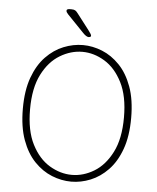

<svg xmlns="http://www.w3.org/2000/svg" viewBox="-55 -833 729 890"><g transform="rotate(5 309.5 -388.0)"><path d="M309.5 10.5Q264 10.5 219.2 -7.5Q174.5 -25.5 137.8 -63.5Q101 -101.5 79 -162Q57 -222.5 57 -307.5Q57 -392.5 79 -452.8Q101 -513 137.8 -551Q174.5 -589 219.2 -607Q264 -625 309.5 -625Q354.5 -625 399 -607Q443.5 -589 480.2 -551Q517 -513 539 -452.8Q561 -392.5 561 -307.5Q561 -222.5 539 -162Q517 -101.5 480.2 -63.5Q443.5 -25.5 399 -7.5Q354.5 10.5 309.5 10.5ZM309.5 -21Q363 -21 413 -51.2Q463 -81.5 495.2 -144.8Q527.5 -208 527.5 -307.5Q527.5 -406.5 495.2 -469.8Q463 -533 413 -563.2Q363 -593.5 309.5 -593.5Q256 -593.5 205.5 -563.2Q155 -533 122.8 -469.8Q90.5 -406.5 90.5 -307.5Q90.5 -208 122.8 -144.8Q155 -81.5 205.5 -51.2Q256 -21 309.5 -21ZM332.5 -664Q326.5 -664 319.5 -668.5Q312.5 -673 304.5 -681.5L228 -761Q219 -770.5 219 -777Q219 -782 223.5 -783.8Q228 -785.5 234 -785.5H242Q253 -785.5 259 -782Q265 -778.5 271.5 -769.5L328 -696Q342.5 -677.5 342.5 -671.5Q342.5 -667 338.8 -665.5Q335 -664 332.5 -664Z"/></g></svg>

Font: Sono ExtraLight
Style: Regular
Weight: 200
Designer: Tyler Finck
Foundry: Tyler Finck
Version: Version 2.112